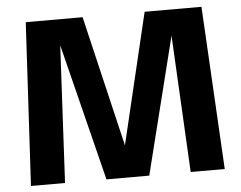

<svg xmlns="http://www.w3.org/2000/svg" viewBox="-51 -764 1037 825"><g transform="rotate(-5 468.0 -351.5)"><path d="M49.8 0 88.9 -703.1H334L476.1 -101.6H458.5L601.6 -703.1H846.7L885.7 0H738.8L707.5 -595.7H709L560.1 0H375.5L226.6 -595.7H228L196.8 0Z"/></g></svg>

Font: Schibsted Grotesk
Style: Bold
Weight: 700
Designer: Bakken & Baeck AS, Henrik Kongsvoll
Foundry: Schibsted ASA
Version: Version 1.100;gftools[0.9.25]